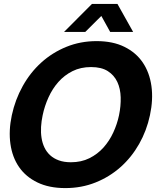

<svg xmlns="http://www.w3.org/2000/svg" viewBox="-20 -940 818 976"><path d="M40 -354Q57.1 -433.6 95.5 -502.4Q133.8 -571.3 189.9 -622.1Q246.1 -672.9 317.4 -701.9Q388.7 -731 471.2 -731Q553.7 -731 612.5 -701.9Q671.4 -672.9 705.8 -622.1Q740.2 -571.3 749.8 -502.4Q759.3 -433.6 742.2 -354Q725.6 -275.9 687.3 -208.3Q648.9 -140.6 593 -90.8Q537.1 -41 465.8 -12.5Q394.5 16.1 312 16.1Q229.5 16.1 170.4 -12.5Q111.3 -41 76.9 -90.8Q42.5 -140.6 33 -208.3Q23.4 -275.9 40 -354ZM196.8 -354Q190.4 -324.2 188.7 -294.9Q187 -265.6 191.2 -239Q195.3 -212.4 206.1 -189.9Q216.8 -167.5 234.9 -150.9Q252.9 -134.3 279.1 -124.8Q305.2 -115.2 340.3 -115.2Q393.1 -115.2 434.3 -135.7Q475.6 -156.2 505.9 -189.9Q536.1 -223.6 555.9 -266.6Q575.7 -309.6 585 -354Q594.7 -400.9 593.5 -445.1Q592.3 -489.3 576.4 -523.4Q560.5 -557.6 528.1 -578.4Q495.6 -599.1 442.9 -599.1Q390.1 -599.1 348.6 -578.4Q307.1 -557.6 276.9 -523.4Q246.6 -489.3 226.6 -445.1Q206.5 -400.9 196.8 -354ZM577.1 -919.9 656.7 -777.8H540L495.1 -858.9L413.6 -777.8H305.7L447.3 -919.9Z"/></svg>

Font: XB Khoramshahr
Style: Bold Italic
Weight: 700
Italic angle: -12°
Designer: Behnam
Foundry: Irmug
Version: Version 8.005 2009